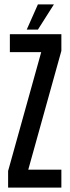

<svg xmlns="http://www.w3.org/2000/svg" viewBox="-20 -856 318 876"><path d="M102 -721H153L226 -836H153ZM25 -618H168L17 -76V0H260V-82H109L260 -624V-700H25Z"/></svg>

Font: Queering
Style: Regular
Weight: 400
Designer: Adam Naccarato
Foundry: adamnac
Version: Version 2.000;hotconv 1.0.109;makeotfexe 2.5.65596